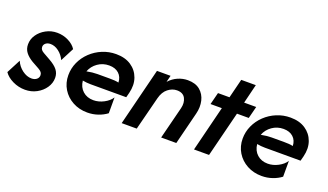

<svg xmlns="http://www.w3.org/2000/svg" viewBox="-63 -926 2233 1308"><g transform="rotate(20 1053.5 -272.0)"><path d="M148.6 11.8Q101.4 11.8 59 -8.7Q16.7 -29.2 -4.2 -60.4L48.6 -161.8Q63.9 -125 96.9 -100.3Q129.9 -75.7 163.9 -75.7Q186.8 -75.7 201 -87.2Q215.3 -98.6 215.3 -116.7Q215.3 -129.2 208.3 -138.2Q201.4 -147.2 185.4 -156.2L134 -184.7Q100 -204.9 81.6 -229.2Q63.2 -253.5 63.2 -286.8Q63.2 -324.3 85.1 -356.2Q106.9 -388.2 143.8 -408.3Q180.6 -428.5 224.3 -428.5Q268.1 -428.5 306.2 -409.4Q344.4 -390.3 363.2 -360.4L312.5 -262.5Q296.5 -297.2 267.4 -319.1Q238.2 -341 207.6 -341Q186.1 -341 172.9 -330.2Q159.7 -319.4 159.7 -303.5Q159.7 -291.7 166.3 -283Q172.9 -274.3 185.4 -267.4L233.3 -240.3Q277.1 -216 296.2 -191.3Q315.3 -166.7 315.3 -134Q315.3 -95.8 292.7 -62.5Q270.1 -29.2 232.3 -8.7Q194.4 11.8 148.6 11.8Z M600.7 12.5Q541.7 12.5 494.4 -13.2Q447.2 -38.9 420.1 -83.3Q393.1 -127.8 393.1 -183.3Q393.1 -232.6 413.2 -277.1Q433.3 -321.5 469.4 -355.9Q505.6 -390.3 552.4 -409.7Q599.3 -429.2 651.4 -429.2Q716.7 -429.2 760.4 -400Q804.2 -370.8 821.9 -321.5Q839.6 -272.2 824.3 -211.1L815.3 -176.4H556.9Q542.4 -176.4 528.1 -177.8Q513.9 -179.2 498.6 -181.9Q503.5 -135.4 534 -108Q564.6 -80.6 611.1 -80.6Q649.3 -80.6 686.1 -100Q722.9 -119.4 741 -147.9V-33.3Q713.9 -12.5 677.4 0Q641 12.5 600.7 12.5ZM500 -249.3Q541.7 -257.6 576.4 -257.6H666.7Q684 -257.6 700 -256.6Q716 -255.6 731.2 -252.1Q729.9 -292.4 703.8 -316.3Q677.8 -340.3 633.3 -340.3Q587.5 -340.3 551.4 -314.9Q515.3 -289.6 500 -249.3Z M846.5 0 950.7 -416.7H1049.3L1037.5 -368.8Q1065.3 -399.3 1100 -414.2Q1134.7 -429.2 1170.8 -429.2Q1227.1 -429.2 1260.1 -401.4Q1293.1 -373.6 1303.5 -329.2Q1313.9 -284.7 1301.4 -235.4L1242.4 0H1132.6L1191.7 -234Q1202.1 -275.7 1185.8 -307.3Q1169.4 -338.9 1125 -338.9Q1091 -338.9 1060.4 -314.9Q1029.9 -291 1017.4 -242.4L955.6 0Z M1370.8 0 1452.8 -329.2H1370.8L1393.1 -416.7H1476.4L1511.1 -555.6H1616.7L1582.6 -416.7H1670.1L1647.9 -329.2H1562.5L1479.9 0Z M1864.6 12.5Q1805.6 12.5 1758.3 -13.2Q1711.1 -38.9 1684 -83.3Q1656.9 -127.8 1656.9 -183.3Q1656.9 -232.6 1677.1 -277.1Q1697.2 -321.5 1733.3 -355.9Q1769.4 -390.3 1816.3 -409.7Q1863.2 -429.2 1915.3 -429.2Q1980.6 -429.2 2024.3 -400Q2068.1 -370.8 2085.8 -321.5Q2103.5 -272.2 2088.2 -211.1L2079.2 -176.4H1820.8Q1806.2 -176.4 1792 -177.8Q1777.8 -179.2 1762.5 -181.9Q1767.4 -135.4 1797.9 -108Q1828.5 -80.6 1875 -80.6Q1913.2 -80.6 1950 -100Q1986.8 -119.4 2004.9 -147.9V-33.3Q1977.8 -12.5 1941.3 0Q1904.9 12.5 1864.6 12.5ZM1763.9 -249.3Q1805.6 -257.6 1840.3 -257.6H1930.6Q1947.9 -257.6 1963.9 -256.6Q1979.9 -255.6 1995.1 -252.1Q1993.8 -292.4 1967.7 -316.3Q1941.7 -340.3 1897.2 -340.3Q1851.4 -340.3 1815.3 -314.9Q1779.2 -289.6 1763.9 -249.3Z"/></g></svg>

Font: Afacad SemiBold
Style: Italic
Weight: 600
Italic angle: -14°
Designer: Kristian Moeller
Foundry: Dicotype
Version: Version 1.000